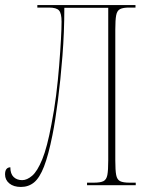

<svg xmlns="http://www.w3.org/2000/svg" viewBox="-20 -734 601 761"><path d="M63 7Q34 7 17 -7Q0 -21 0 -43Q0 -70 21 -71Q21 -45 34 -32.5Q47 -20 68 -20Q87 -20 107.5 -37.5Q128 -55 147.5 -102.5Q167 -150 184 -242Q195 -297 202.5 -357Q210 -417 214.5 -474Q219 -531 221.5 -576.5Q224 -622 224 -648Q224 -681 214 -692.5Q204 -704 174 -704H128V-714H517V-704H491Q468 -704 456 -698Q444 -692 440.5 -673.5Q437 -655 437 -617V-98Q437 -59 440.5 -40.5Q444 -22 456 -16Q468 -10 493 -10H518V0H325V-10H352Q378 -10 390 -16Q402 -22 405.5 -40.5Q409 -59 409 -98V-703H235Q235 -607 227.5 -512Q220 -417 209.5 -335.5Q199 -254 188 -199Q172 -119 154.5 -74Q137 -29 115 -11Q93 7 63 7Z"/></svg>

Font: Noto Serif Display Condensed Thin
Style: Regular
Weight: 100
Width: 3
Designer: Monotype Design Team
Foundry: Monotype Imaging Inc.
Version: Version 2.009